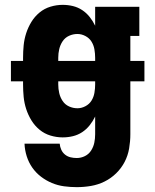

<svg xmlns="http://www.w3.org/2000/svg" viewBox="-20 -558 640 791"><path d="M296 213Q270 213 244 209.5Q218 206 194 196Q170 186 149 170Q128 154 113 132.5Q98 111 90 85.5Q82 60 81 34H226Q227 47 232.5 59Q238 71 248 79Q258 87 270.5 90Q283 93 296 93Q314 93 330 85Q346 77 355.5 62Q365 47 368.5 30Q372 13 372 -5V-78Q363 -59 349.5 -42Q336 -25 318.5 -13.5Q301 -2 280.5 3Q260 8 238 8Q213 8 188 0.5Q163 -7 143 -23.5Q123 -40 109.5 -62Q96 -84 88 -108.5Q80 -133 77.5 -158.5Q75 -184 75 -210V-223H25V-307H75V-320Q75 -346 77.5 -371.5Q80 -397 88 -421.5Q96 -446 109.5 -468Q123 -490 143 -506.5Q163 -523 188 -530.5Q213 -538 238 -538Q260 -538 280.5 -533Q301 -528 318.5 -516.5Q336 -505 349.5 -488Q363 -471 372 -452V-530H554V-410H517V-307H575V-223H517V-5Q517 24 512 53.5Q507 83 493.5 109Q480 135 458.5 156Q437 177 410.5 190Q384 203 355 208Q326 213 296 213ZM372 -307V-320Q372 -337 369 -354.5Q366 -372 357 -386.5Q348 -401 332 -409.5Q316 -418 299 -418Q281 -418 264.5 -410.5Q248 -403 238 -388Q228 -373 224 -355.5Q220 -338 220 -320V-307ZM299 -112Q316 -112 332 -120.5Q348 -129 357 -143.5Q366 -158 369 -175.5Q372 -193 372 -210V-223H220V-210Q220 -192 224 -174.5Q228 -157 238 -142Q248 -127 264.5 -119.5Q281 -112 299 -112Z"/></svg>

Font: Iosevka Slab Heavy Extended
Style: Regular
Weight: 900
Width: 7
Monospace: yes
Designer: Belleve Invis
Foundry: Belleve Invis
Version: Version 11.1.0; ttfautohint (v1.8.3)